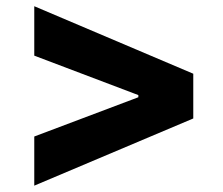

<svg xmlns="http://www.w3.org/2000/svg" viewBox="-20 -602 719 618"><path d="M602.1 -220.7 90.3 -4.4V-162.6L430.7 -291L425.3 -283.2V-302.2L430.7 -293.9L90.3 -422.9V-582L602.1 -364.7Z"/></svg>

Font: Inter 20pt ExtraBold
Style: Regular
Weight: 800
Version: Version 4.001;git-66647c0bb